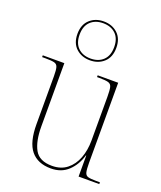

<svg xmlns="http://www.w3.org/2000/svg" viewBox="-150 -908 846 1012"><g transform="rotate(20 273.0 -402.0)"><path d="M257 10Q183 10 145 -36.5Q107 -83 107 -184V-452Q107 -487 102.5 -502.5Q98 -518 82.5 -522Q67 -526 32 -526H14V-536H135V-182Q135 -98 161 -51.5Q187 -5 258 -5Q308 -5 341.5 -31.5Q375 -58 392 -102.5Q409 -147 409 -202V-446Q409 -484 405 -500.5Q401 -517 385.5 -521.5Q370 -526 334 -526H322V-536H437V-87Q437 -51 441 -34.5Q445 -18 459.5 -14Q474 -10 505 -10H526V0H410V-118H408Q392 -62 354 -26Q316 10 257 10ZM256 -596Q209 -596 178 -624.5Q147 -653 147 -705Q147 -757 178 -785.5Q209 -814 256 -814Q303 -814 334 -785.5Q365 -757 365 -705Q365 -653 334 -624.5Q303 -596 256 -596ZM256 -606Q300 -606 326.5 -631.5Q353 -657 353 -705Q353 -753 326.5 -778.5Q300 -804 256 -804Q212 -804 185.5 -778.5Q159 -753 159 -705Q159 -657 185.5 -631.5Q212 -606 256 -606Z"/></g></svg>

Font: Noto Serif Display SemiCondensed Thin
Style: Regular
Weight: 100
Width: 4
Designer: Monotype Design Team
Foundry: Monotype Imaging Inc.
Version: Version 2.009